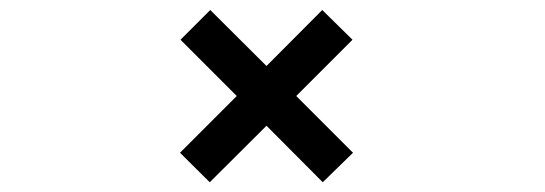

<svg xmlns="http://www.w3.org/2000/svg" viewBox="-20 -495 1090 384"><path d="M340 -189.5 453.5 -303 341 -415.5 400.5 -475 513 -363 624.5 -475 685 -415.5 572.5 -303 686 -189.5 625.5 -130.5 513 -243.5 399.5 -130.5Z"/></svg>

Font: League Mono Extended
Style: Regular
Weight: 400
Width: 9
Designer: Tyler Finck
Foundry: The League of Moveable Type / Tyler Finck
Version: Version 2.210